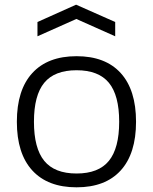

<svg xmlns="http://www.w3.org/2000/svg" viewBox="-20 -790 654 820"><path d="M140 -696 305 -770 472 -696V-635L306 -709L140 -635ZM307 10Q184 10 118 -62Q52 -134 52 -270Q52 -406 118 -478Q184 -550 307 -550Q430 -550 495.5 -478Q561 -406 561 -270Q561 -134 495.5 -62Q430 10 307 10ZM307 -49Q401 -49 445 -103Q489 -157 489 -270Q489 -383 445 -436.5Q401 -490 307 -490Q213 -490 169 -436.5Q125 -383 125 -270Q125 -157 169 -103Q213 -49 307 -49Z"/></svg>

Font: Encode Sans Wide
Style: Light
Weight: 300
Designer: Pablo Impallari, Andres Torresi
Foundry: Pablo Impallari, Andres Torresi
Version: Version 1.000; ttfautohint (v1.00) -l 8 -r 50 -G 200 -x 14 -